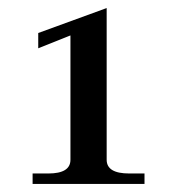

<svg xmlns="http://www.w3.org/2000/svg" viewBox="-20 -732 427 477"><path d="M61 -301H100Q155 -301 155 -335V-644L75 -612V-650L245 -712V-335Q245 -301 301 -301H339V-275H61Z"/></svg>

Font: TavirajRegular
Style: Regular
Weight: 400
Designer: Katatrad Team
Foundry: CadsonDemak
Version: Version 1.001